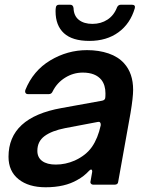

<svg xmlns="http://www.w3.org/2000/svg" viewBox="-20 -781 626 812"><path d="M16 -118Q16 -284 240 -324L411 -355Q423 -357 425 -366Q426 -373 426 -386Q426 -421 409 -443Q384 -474 330 -474Q290 -474 255.5 -452.5Q221 -431 203 -395Q198 -383 187 -383H98Q91 -383 88 -388Q85 -393 87 -400Q120 -482 192.5 -525.5Q265 -569 348 -569Q398 -569 439 -555Q480 -541 505 -513Q543 -471 543 -401Q543 -369 532 -303L480 -13Q479 0 465 0H375Q368 0 364.5 -4.5Q361 -9 363 -15L369 -49L370 -55Q370 -64 365 -64Q362 -64 357 -59Q335 -35 307 -20Q254 11 173 11Q101 11 58.5 -23Q16 -57 16 -118ZM296 -102Q344 -124 369 -160Q394 -196 406 -251V-255Q406 -261 402.5 -264Q399 -267 392 -265L255 -239Q199 -228 168.5 -205.5Q138 -183 138 -143Q138 -115 158.5 -100Q179 -85 216 -85Q257 -85 296 -102ZM215 -733Q215 -743 216 -748Q217 -761 230 -761H277Q289 -761 291 -747Q292 -714 313.5 -697Q335 -680 371 -680Q407 -680 434.5 -698Q462 -716 475 -750Q480 -761 491 -761H538Q546 -761 549 -757Q552 -753 550 -746Q531 -681 481 -644.5Q431 -608 358 -608Q286 -608 250.5 -640.5Q215 -673 215 -733Z"/></svg>

Font: Open Sauce Two SemiBold Italic
Style: Regular
Weight: 600
Italic angle: -10°
Designer: Alfredo Marco Pradil
Foundry: Creative Sauce Fz LLC
Version: Version 1.477